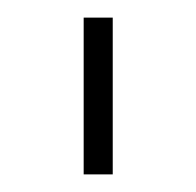

<svg xmlns="http://www.w3.org/2000/svg" viewBox="-20 -830 223 218"><path d="M75 -810H108V-632H75Z"/></svg>

Font: Poiret One
Style: Regular
Weight: 400
Designer: Denis Masharov (denis.masharov@gmail.com), Cyreal (Charset Expansion)
Foundry: Denis Masharov
Version: Version 1.101